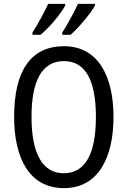

<svg xmlns="http://www.w3.org/2000/svg" viewBox="-20 -963 659 993"><path d="M471 -934V-943H383C368 -909 330 -837 302 -795V-783H345C385 -818 449 -893 471 -934ZM317 -934V-943H229C213 -907 177 -839 148 -795V-783H190C237 -823 295 -891 317 -934ZM567 -358C567 -568 488 -724 311 -724C139 -724 53 -596 53 -359C53 -151 128 10 311 10C488 10 567 -148 567 -358ZM143 -358C143 -546 197 -647 311 -647C422 -647 476 -547 476 -358C476 -168 421 -67 310 -67C199 -67 143 -170 143 -358Z"/></svg>

Font: Noto Sans Condensed
Style: Regular
Weight: 400
Width: 3
Designer: Monotype Design Team
Foundry: Monotype Imaging Inc.
Version: Version 2.013